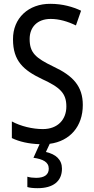

<svg xmlns="http://www.w3.org/2000/svg" viewBox="-20 -744 494 1004"><path d="M304 138C304 91 272 62 220 51L240 8C346 -6 413 -83 413 -195C413 -293 362 -348 259 -396C166 -441 135 -468 135 -540C135 -602 175 -645 245 -645C289 -645 334 -632 377 -611L404 -688C362 -708 307 -724 244 -724C129 -725 47 -649 48 -538C48 -425 103 -377 199 -331C295 -287 327 -256 327 -187C327 -120 283 -69 204 -69C150 -69 88 -84 42 -109V-22C81 -3 130 8 187 10L155 81C204 88 235 103 235 138C235 168 214 186 169 186C153 186 136 184 123 180V234C135 238 154 240 177 240C258 240 304 204 304 138Z"/></svg>

Font: Noto Sans Lao Looped Condensed
Style: Regular
Weight: 400
Width: 3
Designer: Mark Frömberg, Ben Mitchell
Foundry: The Fontpad Ltd
Version: Version 1.003